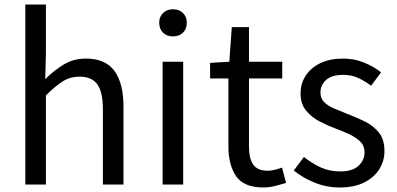

<svg xmlns="http://www.w3.org/2000/svg" viewBox="-20 -816 1756 849"><path d="M92 0V-796H183V-578L180 -466Q218 -504 261.5 -530.5Q305 -557 360 -557Q446 -557 486 -502.5Q526 -448 526 -344V0H435V-332Q435 -409 410.5 -443Q386 -477 332 -477Q290 -477 257 -456Q224 -435 183 -394V0Z M699 0V-543H790V0ZM745 -655Q718 -655 701 -671.5Q684 -688 684 -716Q684 -742 701 -758.5Q718 -775 745 -775Q772 -775 789 -758.5Q806 -742 806 -716Q806 -688 789 -671.5Q772 -655 745 -655Z M1145 13Q1058 13 1024 -37Q990 -87 990 -168V-469H909V-538L994 -543L1005 -696H1081V-543H1228V-469H1081V-166Q1081 -116 1099.5 -88.5Q1118 -61 1165 -61Q1179 -61 1196.5 -65.5Q1214 -70 1227 -75L1245 -7Q1222 0 1196 6.5Q1170 13 1145 13Z M1482 13Q1424 13 1371 -8.5Q1318 -30 1279 -62L1324 -122Q1359 -94 1397.5 -76Q1436 -58 1485 -58Q1539 -58 1565.5 -83Q1592 -108 1592 -143Q1592 -171 1573.5 -189.5Q1555 -208 1526.5 -221.5Q1498 -235 1468 -246Q1430 -260 1393.5 -279Q1357 -298 1333 -327.5Q1309 -357 1309 -403Q1309 -446 1331.5 -481Q1354 -516 1396 -536.5Q1438 -557 1497 -557Q1547 -557 1590.5 -539Q1634 -521 1665 -496L1621 -437Q1593 -458 1563.5 -471.5Q1534 -485 1498 -485Q1446 -485 1421.5 -462Q1397 -439 1397 -407Q1397 -381 1413.5 -364.5Q1430 -348 1457 -336.5Q1484 -325 1514 -313Q1554 -298 1592 -279.5Q1630 -261 1655 -230.5Q1680 -200 1680 -148Q1680 -104 1657 -67.5Q1634 -31 1590 -9Q1546 13 1482 13Z"/></svg>

Font: Source Han Sans SC
Style: Regular
Weight: 400
Designer: Ryoko NISHIZUKA 西塚涼子 (kana, bopomofo & ideographs); Paul D. Hunt (Latin, Greek & Cyrillic); Sandoll Communications 산돌커뮤니
Foundry: Adobe
Version: Version 2.002;hotconv 1.0.116;makeotfexe 2.5.65601; ttfautoh